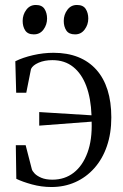

<svg xmlns="http://www.w3.org/2000/svg" viewBox="-20 -740 494 771"><path d="M186.5 11Q146.5 11 108.2 0.5Q70 -10 45.5 -22L43.5 -157H83L108 -60Q110 -53 119.2 -43.2Q128.5 -33.5 146.2 -26Q164 -18.5 190.5 -18.5Q240 -18.5 276 -46.5Q312 -74.5 331.2 -126.8Q350.5 -179 348 -251.5L137.5 -235.5V-290L347.5 -277Q345 -345 326.5 -394.5Q308 -444 274 -471.2Q240 -498.5 190.5 -498.5Q158.5 -498.5 135 -488.2Q111.5 -478 104.5 -463L85.5 -367.5H45L41.5 -494Q71.5 -509 112.8 -518.5Q154 -528 195 -528Q250.5 -528 293.8 -510.8Q337 -493.5 366.8 -460.2Q396.5 -427 411.8 -378.8Q427 -330.5 427 -268.5Q427 -204.5 409.2 -153Q391.5 -101.5 358.8 -64.8Q326 -28 282.2 -8.5Q238.5 11 186.5 11ZM115.5 -602Q91.5 -602 81.2 -617.8Q71 -633.5 71 -656Q71 -681 85.5 -700.5Q100 -720 123.5 -720H124.5Q148.5 -720 158.8 -704Q169 -688 169 -665.5Q169 -641 154.8 -621.5Q140.5 -602 116.5 -602ZM281 -602Q256.5 -602 246.2 -617.8Q236 -633.5 236 -656Q236 -681 250.5 -700.5Q265 -720 288.5 -720H289.5Q314 -720 324.2 -704Q334.5 -688 334.5 -665.5Q334.5 -641 320 -621.5Q305.5 -602 282 -602Z"/></svg>

Font: Merriweather 120pt Light
Style: Regular
Weight: 300
Version: Version 2.100